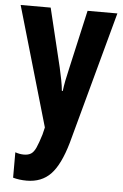

<svg xmlns="http://www.w3.org/2000/svg" viewBox="-55 -587 554 866"><g transform="rotate(5 222.0 -153.5)"><path d="M3 -547H139L203 -282Q209 -255 214.5 -227.5Q220 -200 222 -177H226Q231 -219 246 -281L306 -547H441L278 53Q249 154 207.5 197Q166 240 99 240Q82 240 66.5 238Q51 236 37 232V117Q57 124 76 124Q96 124 108.5 116Q121 108 130.5 87Q140 66 152 27L160 -6Z"/></g></svg>

Font: Noto Sans Lao ExtraCondensed
Style: Bold
Weight: 700
Width: 2
Designer: Monotype Design Team
Foundry: Monotype Imaging Inc.
Version: Version 2.003; ttfautohint (v1.8.4.7-5d5b)